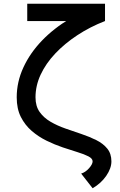

<svg xmlns="http://www.w3.org/2000/svg" viewBox="-20 -820 640 1022"><path d="M473 182 412 104Q435 97 454 75.5Q473 54 473 39Q473 24 451 12.5Q429 1 393 -10Q357 -21 314 -35.5Q271 -50 228 -71Q185 -92 149 -123Q113 -154 91 -197.5Q69 -241 69 -302Q69 -384 104.5 -461Q140 -538 203.5 -604Q267 -670 352.5 -720.5Q438 -771 539 -800V-708H125V-800H539V-708Q459 -677 391.5 -632.5Q324 -588 274 -535Q224 -482 196.5 -423Q169 -364 169 -302Q169 -255 191 -224Q213 -193 249 -172Q285 -151 328 -136Q371 -121 414 -106.5Q457 -92 493 -74Q529 -56 551 -29Q573 -2 573 39Q573 76 545.5 116Q518 156 473 182Z"/></svg>

Font: Victor Mono
Style: Bold
Weight: 700
Monospace: yes
Designer: Rune Bjørnerås
Version: Version 1.561;gftools[0.9.30]